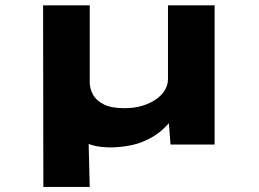

<svg xmlns="http://www.w3.org/2000/svg" viewBox="-20 -551 989 732"><path d="M145.3 161.6 144.3 -530.7H322.1V-238Q322.1 -213.4 334.5 -190.3Q346.9 -167.3 376 -152.9Q405 -138.5 453.9 -138.5Q491.4 -138.5 521.7 -147.5Q552 -156.6 574.4 -172Q596.7 -187.4 608.5 -207.4Q620.4 -227.3 620.4 -249.1V-530.7H798.2V0H630.1L623.8 -82.6L667.4 -136.2Q639.4 -95.4 606.2 -63Q573 -30.7 525 -10.9Q477 8.9 404.4 11.1Q389 11.1 368.3 9.2Q347.5 7.3 329.6 1.8Q311.6 -3.7 301.9 -13.4L316.4 -66L322.1 161.6Z"/></svg>

Font: Lexend Zetta
Style: Regular
Weight: 400
Designer: Bonnie Shaver-Troup, Thomas Jockin
Foundry: Lexend
Version: Version 1.007